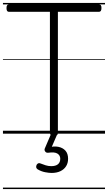

<svg xmlns="http://www.w3.org/2000/svg" viewBox="-20 -905 731 1300"><path d="M345 14Q318 14 318 -5V-825H40Q33 -825 28.5 -830.5Q24 -836 24 -850Q24 -864 28.5 -869.5Q33 -875 40 -875H650Q658 -875 662.5 -870Q667 -865 667 -851Q667 -837 662.5 -831Q658 -825 650 -825H372V-5Q372 5 366 9.5Q360 14 345 14ZM329 266Q312 266 285.5 261Q259 256 234 241Q226 235 225 227.5Q224 220 228 211Q233 203 239.5 200.5Q246 198 255 202Q270 208 288.5 214Q307 220 327 220Q357 220 372.5 207Q388 194 388 170Q388 147 369 135Q350 123 308 129Q300 130 295 128Q290 126 286 121Q281 114 281.5 108Q282 102 286 94L328 -4H371L323 107L307 94Q344 83 374.5 89Q405 95 423 115Q441 135 441 170Q441 199 427.5 220.5Q414 242 389 254Q364 266 329 266ZM0 365H691V375H0ZM0 -20H691V0H0ZM0 -505H691V-500H0ZM0 -885H691V-875H0Z"/></svg>

Font: Playwrite IT Moderna Guides
Style: Regular
Weight: 400
Designer: Veronika Burian, José Scaglione
Foundry: TypeTogether
Version: Version 1.003